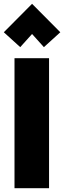

<svg xmlns="http://www.w3.org/2000/svg" viewBox="-35 -986 336 1006"><path d="M222 0H41V-681H222ZM71 -739 -15 -817 133 -966 281 -817 195 -739 114 -829H152Z"/></svg>

Font: Gabarito Black
Style: Regular
Weight: 900
Designer: Leandro Assis / Alvaro Franca / Felipe Casaprima
Foundry: Naipe Foundry
Version: Version 1.000